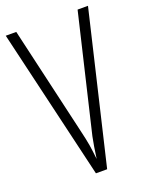

<svg xmlns="http://www.w3.org/2000/svg" viewBox="-136 -785 662 856"><g transform="rotate(-20 195.0 -357.0)"><path d="M340.8 -713.9H390.1L221.2 0H168L0 -713.9H49.8L166 -211.9Q179.7 -154.3 184.1 -127.2Q188.5 -100.1 192.9 -59.1Q196.8 -87.4 201.2 -114.7Q205.6 -142.1 209.7 -160.9Q213.9 -179.7 340.8 -713.9Z"/></g></svg>

Font: TypoPRO Open Sans Condensed
Style: Regular
Weight: 300
Width: 3
Foundry: Ascender Corporation
Version: Version 1.10